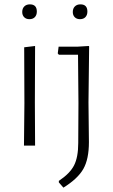

<svg xmlns="http://www.w3.org/2000/svg" viewBox="-20 -668 517 881"><path d="M117 -648Q149 -648 149 -615Q149 -599 140 -589.5Q131 -580 115 -580Q100 -580 91 -589Q82 -598 82 -613Q82 -629 91.5 -638.5Q101 -648 117 -648ZM349 -648Q381 -648 381 -615Q381 -599 372 -589.5Q363 -580 347 -580Q332 -580 323 -589Q314 -598 314 -613Q314 -629 323.5 -638.5Q333 -648 349 -648ZM90 0 92 -195 91 -451 141 -457 140 -198 141 0ZM387 -457 389 -455 386 -198 388 -16Q388 62 362.5 107Q337 152 271 193L250 169V162Q301 128 320 90.5Q339 53 339 -12L340 -195L338 -417H250L245 -423L249 -454H338Z"/></svg>

Font: Alegreya Sans SC Light
Style: Regular
Weight: 300
Designer: Juan Pablo del Peral
Foundry: Huerta Tipografica
Version: Version 2.007